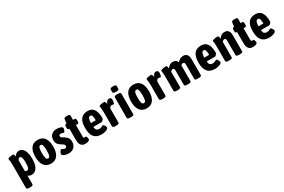

<svg xmlns="http://www.w3.org/2000/svg" viewBox="140 -2140 5605 3783"><g transform="rotate(-30 2942.5 -248.0)"><path d="M112 206Q52 206 52 174V-347Q52 -398 49 -425.5Q46 -453 43 -466.5Q40 -480 40 -490Q40 -499 53.5 -505Q67 -511 86.5 -515Q106 -519 124.5 -520.5Q143 -522 152 -522Q174 -522 181.5 -501Q189 -480 193 -461Q207 -491 234.5 -511Q262 -531 299 -531Q342 -531 376 -500Q410 -469 429.5 -408.5Q449 -348 449 -259Q449 -130 405 -61Q361 8 282 8Q254 8 234 -0.5Q214 -9 200 -21V174Q200 206 140 206ZM241 -109Q270 -109 284.5 -143.5Q299 -178 299 -262Q299 -342 286.5 -376Q274 -410 249 -410Q232 -410 220 -398Q208 -386 200 -370V-123Q208 -118 218 -113.5Q228 -109 241 -109Z M722 8Q622 8 570 -62Q518 -132 518 -262Q518 -392 569.5 -461.5Q621 -531 722 -531Q824 -531 875.5 -461.5Q927 -392 927 -262Q927 -132 875 -62Q823 8 722 8ZM723 -109Q752 -109 764.5 -143Q777 -177 777 -262Q777 -347 764.5 -380.5Q752 -414 723 -414Q693 -414 680.5 -380.5Q668 -347 668 -262Q668 -177 680.5 -143Q693 -109 723 -109Z M1124 8Q1093 8 1060 0.5Q1027 -7 1005 -21.5Q983 -36 983 -57Q983 -71 992.5 -90.5Q1002 -110 1014.5 -125Q1027 -140 1037 -140Q1043 -140 1052.5 -133Q1062 -126 1076 -119.5Q1090 -113 1108 -113Q1127 -113 1138 -123Q1149 -133 1149 -151Q1149 -177 1129.5 -191.5Q1110 -206 1084 -221Q1063 -234 1041 -251Q1019 -268 1004.5 -296.5Q990 -325 990 -370Q990 -446 1036 -488.5Q1082 -531 1155 -531Q1179 -531 1209.5 -525.5Q1240 -520 1262.5 -507Q1285 -494 1285 -473Q1285 -461 1278.5 -441.5Q1272 -422 1262.5 -407Q1253 -392 1244 -392Q1237 -392 1220.5 -401Q1204 -410 1180 -410Q1161 -410 1150 -402Q1139 -394 1139 -376Q1139 -350 1162.5 -336Q1186 -322 1214 -304Q1234 -291 1253.5 -273Q1273 -255 1285.5 -228.5Q1298 -202 1298 -161Q1298 -112 1277.5 -74Q1257 -36 1218 -14Q1179 8 1124 8Z M1503 8Q1464 8 1436 -8.5Q1408 -25 1393 -59.5Q1378 -94 1378 -148V-406H1367Q1337 -406 1337 -456V-473Q1337 -523 1367 -523H1378L1391 -618Q1396 -650 1445 -650H1476Q1526 -650 1526 -618V-523H1563Q1593 -523 1593 -473V-456Q1593 -406 1563 -406H1526V-144Q1526 -126 1531.5 -117.5Q1537 -109 1550 -109Q1557 -109 1564.5 -111Q1572 -113 1577 -113Q1586 -113 1593 -97.5Q1600 -82 1603.5 -64.5Q1607 -47 1607 -42Q1607 -23 1588.5 -12Q1570 -1 1545.5 3.5Q1521 8 1503 8Z M1878 8Q1760 8 1706 -60.5Q1652 -129 1652 -258Q1652 -362 1678.5 -421.5Q1705 -481 1752 -506Q1799 -531 1860 -531Q1961 -531 2003.5 -459.5Q2046 -388 2046 -262Q2046 -253 2036 -239Q2026 -225 2014 -214Q2002 -203 1995 -203H1805Q1807 -149 1829 -129Q1851 -109 1885 -109Q1910 -109 1929.5 -116.5Q1949 -124 1962.5 -131Q1976 -138 1981 -138Q1992 -138 2004 -123Q2016 -108 2024.5 -90Q2033 -72 2033 -62Q2033 -44 2016 -30.5Q1999 -17 1973.5 -8.5Q1948 0 1922 4Q1896 8 1878 8ZM1799 -292H1911Q1911 -362 1899.5 -393Q1888 -424 1859 -424Q1834 -424 1818.5 -397Q1803 -370 1799 -292Z M2187 2Q2127 2 2127 -30V-349Q2127 -399 2124 -426Q2121 -453 2118 -466.5Q2115 -480 2115 -490Q2115 -499 2128.5 -505Q2142 -511 2161.5 -515Q2181 -519 2199.5 -520.5Q2218 -522 2227 -522Q2243 -522 2250.5 -510.5Q2258 -499 2261 -483.5Q2264 -468 2267 -455Q2278 -484 2296.5 -507.5Q2315 -531 2347 -531Q2370 -531 2381 -521.5Q2392 -512 2395.5 -499.5Q2399 -487 2399 -477Q2399 -467 2396 -445.5Q2393 -424 2387.5 -405.5Q2382 -387 2373 -387Q2362 -387 2351.5 -391Q2341 -395 2326 -395Q2313 -395 2303 -388.5Q2293 -382 2285.5 -370.5Q2278 -359 2275 -345V-30Q2275 2 2215 2Z M2522 2Q2462 2 2462 -30V-493Q2462 -525 2522 -525H2550Q2610 -525 2610 -493V-30Q2610 2 2550 2ZM2539 -578Q2502 -578 2485.5 -586Q2469 -594 2469 -610V-670Q2469 -686 2485.5 -694Q2502 -702 2536 -702Q2573 -702 2589.5 -694Q2606 -686 2606 -670V-610Q2606 -594 2590 -586Q2574 -578 2539 -578Z M2901 8Q2801 8 2749 -62Q2697 -132 2697 -262Q2697 -392 2748.5 -461.5Q2800 -531 2901 -531Q3003 -531 3054.5 -461.5Q3106 -392 3106 -262Q3106 -132 3054 -62Q3002 8 2901 8ZM2902 -109Q2931 -109 2943.5 -143Q2956 -177 2956 -262Q2956 -347 2943.5 -380.5Q2931 -414 2902 -414Q2872 -414 2859.5 -380.5Q2847 -347 2847 -262Q2847 -177 2859.5 -143Q2872 -109 2902 -109Z M3255 2Q3195 2 3195 -30V-349Q3195 -399 3192 -426Q3189 -453 3186 -466.5Q3183 -480 3183 -490Q3183 -499 3196.5 -505Q3210 -511 3229.5 -515Q3249 -519 3267.5 -520.5Q3286 -522 3295 -522Q3311 -522 3318.5 -510.5Q3326 -499 3329 -483.5Q3332 -468 3335 -455Q3346 -484 3364.5 -507.5Q3383 -531 3415 -531Q3438 -531 3449 -521.5Q3460 -512 3463.5 -499.5Q3467 -487 3467 -477Q3467 -467 3464 -445.5Q3461 -424 3455.5 -405.5Q3450 -387 3441 -387Q3430 -387 3419.5 -391Q3409 -395 3394 -395Q3381 -395 3371 -388.5Q3361 -382 3353.5 -370.5Q3346 -359 3343 -345V-30Q3343 2 3283 2Z M3584 2Q3527 2 3527 -30V-349Q3527 -398 3524.5 -425.5Q3522 -453 3519.5 -466.5Q3517 -480 3517 -487Q3517 -498 3531.5 -504.5Q3546 -511 3566.5 -515Q3587 -519 3605.5 -520.5Q3624 -522 3632 -522Q3657 -522 3661 -502Q3665 -482 3670 -455Q3689 -484 3722 -507.5Q3755 -531 3801 -531Q3840 -531 3865.5 -513.5Q3891 -496 3902 -461Q3921 -487 3955 -509Q3989 -531 4037 -531Q4073 -531 4098 -515Q4123 -499 4135.5 -468.5Q4148 -438 4148 -392V-30Q4148 2 4090 2H4056Q4025 2 4011.5 -6Q3998 -14 3998 -30V-358Q3998 -383 3990.5 -396Q3983 -409 3961 -409Q3943 -409 3929 -398.5Q3915 -388 3905 -372Q3895 -356 3889 -342L3906 -440Q3909 -427 3910.5 -414.5Q3912 -402 3912 -389V-30Q3912 -14 3898.5 -6Q3885 2 3854 2H3820Q3789 2 3775.5 -6Q3762 -14 3762 -30V-358Q3762 -383 3754.5 -396Q3747 -409 3725 -409Q3714 -409 3705 -404Q3696 -399 3688.5 -391.5Q3681 -384 3676 -377V-30Q3676 2 3619 2Z M4457 8Q4339 8 4285 -60.5Q4231 -129 4231 -258Q4231 -362 4257.5 -421.5Q4284 -481 4331 -506Q4378 -531 4439 -531Q4540 -531 4582.5 -459.5Q4625 -388 4625 -262Q4625 -253 4615 -239Q4605 -225 4593 -214Q4581 -203 4574 -203H4384Q4386 -149 4408 -129Q4430 -109 4464 -109Q4489 -109 4508.5 -116.5Q4528 -124 4541.5 -131Q4555 -138 4560 -138Q4571 -138 4583 -123Q4595 -108 4603.5 -90Q4612 -72 4612 -62Q4612 -44 4595 -30.5Q4578 -17 4552.5 -8.5Q4527 0 4501 4Q4475 8 4457 8ZM4378 -292H4490Q4490 -362 4478.5 -393Q4467 -424 4438 -424Q4413 -424 4397.5 -397Q4382 -370 4378 -292Z M4758 2Q4701 2 4701 -30V-349Q4701 -398 4698.5 -425.5Q4696 -453 4693.5 -466.5Q4691 -480 4691 -487Q4691 -498 4705.5 -504.5Q4720 -511 4740.5 -515Q4761 -519 4779.5 -520.5Q4798 -522 4806 -522Q4831 -522 4835 -502Q4839 -482 4844 -455Q4863 -484 4896 -507.5Q4929 -531 4975 -531Q5031 -531 5059 -495.5Q5087 -460 5087 -392V-30Q5087 -14 5073.5 -6Q5060 2 5029 2H4995Q4964 2 4950.5 -6Q4937 -14 4937 -30V-358Q4937 -383 4929.5 -396Q4922 -409 4900 -409Q4883 -409 4870.5 -398.5Q4858 -388 4850 -377V-30Q4850 2 4793 2Z M5316 8Q5277 8 5249 -8.5Q5221 -25 5206 -59.5Q5191 -94 5191 -148V-406H5180Q5150 -406 5150 -456V-473Q5150 -523 5180 -523H5191L5204 -618Q5209 -650 5258 -650H5289Q5339 -650 5339 -618V-523H5376Q5406 -523 5406 -473V-456Q5406 -406 5376 -406H5339V-144Q5339 -126 5344.5 -117.5Q5350 -109 5363 -109Q5370 -109 5377.5 -111Q5385 -113 5390 -113Q5399 -113 5406 -97.5Q5413 -82 5416.5 -64.5Q5420 -47 5420 -42Q5420 -23 5401.5 -12Q5383 -1 5358.5 3.5Q5334 8 5316 8Z M5691 8Q5573 8 5519 -60.5Q5465 -129 5465 -258Q5465 -362 5491.5 -421.5Q5518 -481 5565 -506Q5612 -531 5673 -531Q5774 -531 5816.5 -459.5Q5859 -388 5859 -262Q5859 -253 5849 -239Q5839 -225 5827 -214Q5815 -203 5808 -203H5618Q5620 -149 5642 -129Q5664 -109 5698 -109Q5723 -109 5742.5 -116.5Q5762 -124 5775.5 -131Q5789 -138 5794 -138Q5805 -138 5817 -123Q5829 -108 5837.5 -90Q5846 -72 5846 -62Q5846 -44 5829 -30.5Q5812 -17 5786.5 -8.5Q5761 0 5735 4Q5709 8 5691 8ZM5612 -292H5724Q5724 -362 5712.5 -393Q5701 -424 5672 -424Q5647 -424 5631.5 -397Q5616 -370 5612 -292Z"/></g></svg>

Font: Asap Condensed VF Beta
Style: Regular
Weight: 400
Designer: Pablo Cosgaya
Foundry: Omnibus-Type
Version: Version 1.008